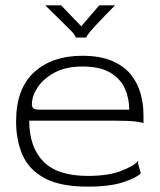

<svg xmlns="http://www.w3.org/2000/svg" viewBox="-20 -686 595 716"><path d="M307 10Q205 10 146.5 -21.5Q88 -53 64 -108Q40 -163 40 -233Q40 -355 107 -416.5Q174 -478 287 -478Q353 -478 397.5 -459Q442 -440 467.5 -408.5Q493 -377 504 -338Q515 -299 515 -258V-226Q514 -229 488.5 -232.5Q463 -236 405 -236H89Q89 -138 141.5 -84Q194 -30 307 -30Q385 -30 433 -49Q481 -68 495 -86V-76L505 -40Q491 -24 441 -7Q391 10 307 10ZM127 -277H462Q462 -319 445.5 -356Q429 -393 390.5 -415.5Q352 -438 287 -438Q226 -438 184 -415.5Q142 -393 120.5 -360.5Q99 -328 99 -297Q99 -287 105 -282Q111 -277 127 -277ZM149 -666Q164 -651 183 -632.5Q202 -614 220 -596Q238 -578 249 -567Q257 -558 260 -552.5Q263 -547 263 -546H302Q302 -550 315 -567Q321 -574 337 -591.5Q353 -609 372.5 -629Q392 -649 409 -666H350L283 -588L208 -666Z"/></svg>

Font: Red Rose Light
Style: Regular
Weight: 300
Designer: Jaikishan Patel
Version: Version 1.001; ttfautohint (v1.8.3)